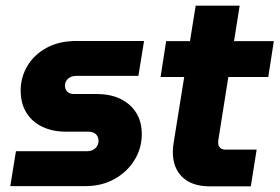

<svg xmlns="http://www.w3.org/2000/svg" viewBox="-20 -658 987 678"><path d="M16.3 -0.7 36.3 -124H286Q299 -124 308.2 -128.7Q317.3 -133.3 322.7 -141.8Q328 -150.3 328 -160.3Q328 -175 318.7 -184Q309.3 -193 292.3 -193H213Q166.7 -193 130.5 -209.8Q94.3 -226.7 73.7 -259.2Q53 -291.7 53 -338.3Q53 -385 76.5 -424.8Q100 -464.7 144.3 -489Q188.7 -513.3 250 -513.3H488.7L468.7 -390H249Q237 -390 228.2 -385.3Q219.3 -380.7 214.7 -373.5Q210 -366.3 209.3 -356.7Q209.3 -342.3 217.7 -334.2Q226 -326 242 -326H320.3Q371 -326 406.7 -308.2Q442.3 -290.3 461.5 -258.8Q480.7 -227.3 480.7 -184.7Q480.7 -134.3 454.8 -92.5Q429 -50.7 384 -25.7Q339 -0.7 281 -0.7Z M720.7 0Q658.3 0 624.3 -32.3Q590.3 -64.7 590.3 -121.3Q590.3 -137.7 593.3 -154.7L671 -638H826.3L753.3 -178Q750.3 -161 750.3 -154Q750.3 -143.3 757 -136.5Q763.7 -129.7 775 -129.7H886.3L865.7 0ZM547 -386 566.7 -512.7H947L927.3 -386Z"/></svg>

Font: MuseoModerno Thin
Style: Italic
Weight: 100
Italic angle: -9°
Designer: Pablo Cosgaya, Héctor Gatti, Marcela Romero, and the Authors of The MuseoModerno Project.
Foundry: Omnibus-Type Team
Version: Version 1.003